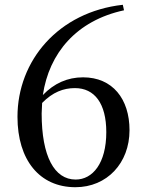

<svg xmlns="http://www.w3.org/2000/svg" viewBox="-20 -767 609 802"><path d="M295 15C427 15 521 -86 521 -223C521 -354 450 -444 327 -444C262 -444 206 -419 159 -370C185 -545 299 -681 498 -724L493 -747C224 -717 53 -514 53 -279C53 -99 145 15 295 15ZM156 -337C200 -382 245 -399 293 -399C375 -399 424 -335 424 -215C424 -85 367 -17 296 -17C207 -17 154 -114 154 -293Z"/></svg>

Font: Noto Serif JP Medium
Style: Regular
Weight: 500
Designer: Ryoko NISHIZUKA 西塚涼子 (kana & ideographs); Frank Grießhammer (Latin, Greek & Cyrillic); Wenlong ZHANG 张文龙 (bopomofo); San
Foundry: Adobe
Version: Version 2.001;hotconv 1.1.0;makeotfexe 2.6.0